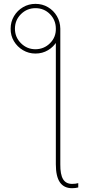

<svg xmlns="http://www.w3.org/2000/svg" viewBox="-20 -780 463 1004"><path d="M272 -617.2 295.4 -631.8V79.1Q294.9 132.3 309.8 157Q324.7 181.6 356.9 181.6Q374.5 181.6 389.2 177.7V200.2Q382.8 202.1 374 203.1Q365.2 204.1 356.9 204.1Q314.5 204.1 293.2 173.3Q272 142.6 272 79.1ZM35.6 -629.9Q35.6 -666 53.2 -695.6Q70.8 -725.1 100.3 -742.4Q129.9 -759.8 165.5 -759.8Q201.7 -759.8 231 -742.4Q260.3 -725.1 277.6 -695.6Q294.9 -666 295.4 -629.9Q295.4 -594.2 278.1 -564.7Q260.7 -535.2 231.2 -517.6Q201.7 -500 165.5 -500Q129.9 -500 100.1 -517.6Q70.3 -535.2 52.7 -564.7Q35.2 -594.2 35.6 -629.9ZM165.5 -522.5Q210.4 -522.9 241.7 -554.2Q272.9 -585.4 272 -629.9Q272 -674.8 241.2 -706.1Q210.4 -737.3 165.5 -737.3Q121.1 -737.3 89.6 -706.1Q58.1 -674.8 58.1 -629.9Q58.1 -585.4 89.6 -554Q121.1 -522.5 165.5 -522.5Z"/></svg>

Font: Inter 20pt Thin
Style: Regular
Weight: 250
Version: Version 4.001;git-66647c0bb